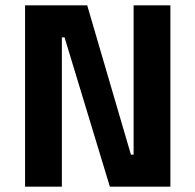

<svg xmlns="http://www.w3.org/2000/svg" viewBox="-20 -700 733 720"><path d="M619 -680H481V-120H471L307 -680H74V0H212V-560H222L392 0H619Z"/></svg>

Font: Online Auction - Bold
Style: Bold
Weight: 500
Designer: Mohamed Mostafa, the designer of Online Auction
Foundry: Kief Type Foundry
Version: ""